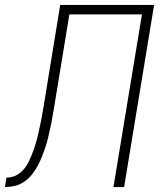

<svg xmlns="http://www.w3.org/2000/svg" viewBox="-52 -755 672 775"><path d="M406 0 521 -697H228L166 -319Q162 -300 159 -280Q156 -260 151.5 -240.5Q147 -221 142.5 -201Q138 -181 131.5 -161.5Q125 -142 117.5 -123Q110 -104 100 -85.5Q90 -67 76.5 -50Q63 -33 45 -21Q27 -9 7.5 -4.5Q-12 0 -32 0L-26 -38Q-12 -38 2 -42.5Q16 -47 28 -56.5Q40 -66 49 -78Q58 -90 64.5 -103.5Q71 -117 76.5 -130.5Q82 -144 86.5 -158Q91 -172 95 -185.5Q99 -199 102 -213Q105 -227 108 -241Q111 -255 114 -269Q117 -283 119 -297Q121 -311 124 -325L191 -735H570L449 0Z"/></svg>

Font: Iosevka Aile XLt Obl
Style: Regular
Weight: 200
Italic angle: -9°
Designer: Belleve Invis
Foundry: Belleve Invis
Version: Version 31.1.0; ttfautohint (v1.8.4)